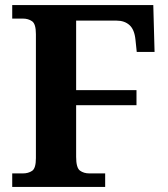

<svg xmlns="http://www.w3.org/2000/svg" viewBox="-20 -734 661 754"><path d="M28 0V-53H70Q91 -53 106 -63Q121 -73 121 -113V-600Q121 -640 106 -650.5Q91 -661 70 -661H28V-714H582L587 -530H517L512 -578Q508 -618 488.5 -635.5Q469 -653 438 -653H279V-380H516V-321H279V-118Q279 -75 294 -64Q309 -53 331 -53H393V0Z"/></svg>

Font: Noto Serif Yezidi
Style: Bold
Weight: 700
Designer: Dalton Maag Ltd
Foundry: Dalton Maag Ltd
Version: Version 1.001; ttfautohint (v1.8.4.7-5d5b)